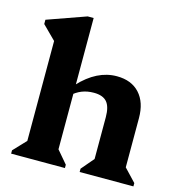

<svg xmlns="http://www.w3.org/2000/svg" viewBox="-112 -864 904 964"><g transform="rotate(15 340.0 -382.5)"><path d="M388.6 0V-17.2L459.4 -100.4L444.2 -71.6V-299.8Q444.2 -354 423.2 -378.4Q402.2 -402.8 355.2 -402.8Q321.2 -402.8 293.1 -391.7Q265 -380.6 241.4 -358.2V-416.2H252.4Q342 -512.8 445.4 -512.8Q521.2 -512.8 563.7 -466.6Q606.2 -420.4 606.2 -338.2V-71.2L590.2 -99.4L668 -17.2V0ZM32.4 0V-17.2L110.4 -99.6L94.4 -71.6V-638.2L137.4 -559.2L24.6 -671.6V-693.8L225.4 -765H256.4V-71.2L241.4 -100.2L312 -17.2V0Z"/></g></svg>

Font: Platypi Light
Style: Regular
Weight: 300
Designer: David Sargent
Foundry: Bolt Cutter Type
Version: Version 1.200